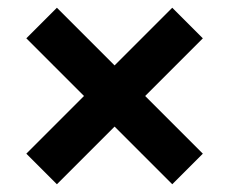

<svg xmlns="http://www.w3.org/2000/svg" viewBox="-20 -620 591 496"><path d="M127 -144 48 -223 197 -372 48 -521 127 -600 276 -451 425 -600 504 -521 355 -372 504 -223 425 -144 276 -293Z"/></svg>

Font: Instrument Sans
Style: Bold
Weight: 700
Designer: Rodrigo Fuenzalida
Foundry: fragTYPE
Version: Version 1.000; ttfautohint (v1.8.4.7-5d5b);gftools[0.9.28]